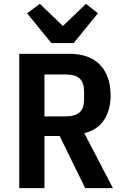

<svg xmlns="http://www.w3.org/2000/svg" viewBox="-20 -978 640 998"><path d="M211 -271H290L423 0H567L418 -286C506 -305 555 -379 555 -482C555 -615 481 -698 345 -698H80V0H211ZM211 -373V-591H318C389 -591 417 -564 417 -501V-463C417 -400 389 -373 318 -373ZM363 -754 489 -909 427 -958 307 -843 187 -958 121 -909 247 -754Z"/></svg>

Font: IBM Mono SemiBold
Style: Regular
Weight: 600
Monospace: yes
Designer: Mike Abbink, Paul van der Laan, Pieter van Rosmalen
Foundry: Bold Monday
Version: Version 2.3